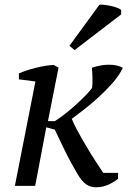

<svg xmlns="http://www.w3.org/2000/svg" viewBox="-20 -787 551 813"><path d="M310 -47Q278 -101 255 -148.5Q232 -196 212 -238L176 -248L129 0H43L130 -442L60 -451V-476Q89 -489 130.5 -499.5Q172 -510 207 -512L228 -501L183 -274H212Q233 -287 257 -306Q281 -325 303 -345Q325 -365 343 -383.5Q361 -402 370 -415Q371 -422 371.5 -434Q372 -446 371.5 -458.5Q371 -471 370.5 -482.5Q370 -494 369 -500Q406 -513 441 -513Q476 -513 500 -500Q486 -469 457.5 -436.5Q429 -404 396.5 -374.5Q364 -345 333 -321Q302 -297 284 -284Q291 -265 307.5 -234.5Q324 -204 343.5 -171Q363 -138 383 -107Q403 -76 417 -55H480V-30Q460 -14 436.5 -4Q413 6 387 6Q363 6 345.5 -6Q328 -18 310 -47ZM401 -767Q409 -768 422 -766.5Q435 -765 449 -762Q463 -759 475 -754.5Q487 -750 493 -745V-726L296 -575L274 -593Z"/></svg>

Font: PTSerifItalic
Style: Italic
Weight: 400
Italic angle: -12°
Designer: A.Korolkova, O.Umpeleva, V.Yefimov
Foundry: ParaType Ltd
Version: Version 1.000W OFL